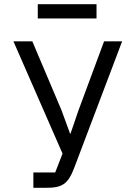

<svg xmlns="http://www.w3.org/2000/svg" viewBox="-20 -895 640 915"><path d="M139 0H199C275 0 304 -16 334 -96L562 -698H476L354 -369L316 -258H314L273 -370L134 -698H44L278 -163L243 -73H139ZM160 -807H440V-875H160Z"/></svg>

Font: IBM Plex Mono
Style: Regular
Weight: 400
Monospace: yes
Designer: Mike Abbink, Paul van der Laan, Pieter van Rosmalen
Foundry: Bold Monday
Version: Version 2.004